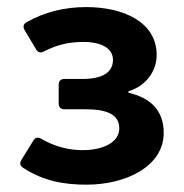

<svg xmlns="http://www.w3.org/2000/svg" viewBox="-20 -501 510 532"><path d="M43.9 -36.1C100.6 1 158.2 10.7 219.7 10.7C329.1 10.7 433.6 -40 433.6 -132.8C433.6 -197.3 394.5 -230.5 335.9 -244.1V-248C388.7 -264.6 414.1 -307.6 414.1 -348.6C414.1 -440.4 321.3 -481.4 218.8 -481.4C157.2 -481.4 101.6 -466.8 53.7 -439.5C44.9 -434.6 43 -426.8 47.9 -418L80.1 -364.3C85 -355.5 92.8 -353.5 101.6 -358.4C135.7 -376 168.9 -384.8 210.9 -384.8C262.7 -384.8 293 -366.2 293 -335C293 -300.8 264.6 -282.2 208 -282.2H158.2C148.4 -282.2 142.6 -276.4 142.6 -266.6V-213.9C142.6 -204.1 148.4 -198.2 158.2 -198.2H217.8C278.3 -198.2 310.5 -182.6 310.5 -145.5C310.5 -106.4 265.6 -85 209 -85C172.9 -85 132.8 -93.8 94.7 -116.2C85.9 -122.1 77.1 -120.1 72.3 -111.3L39.1 -57.6C34.2 -48.8 35.2 -42 43.9 -36.1Z"/></svg>

Font: Ed Sans Neue SemiBold
Style: Regular
Weight: 600
Designer: Stephen Hutchings
Version: Version 1.004;PS 001.004;hotconv 1.0.88;makeotf.lib2.5.64775